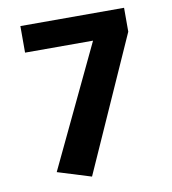

<svg xmlns="http://www.w3.org/2000/svg" viewBox="-82 -782 778 869"><g transform="rotate(-10 307.5 -347.5)"><path d="M270.8 16.4 116.9 -31.3 382.1 -588.7H69.7V-710.8H546.2V-601Z"/></g></svg>

Font: Fira Code
Style: Bold
Weight: 700
Monospace: yes
Designer: Carrois Corporate, Edenspiekermann AG, Nikita Prokopov
Foundry: Carrois Corporate, Edenspiekermann AG, Nikita Prokopov
Version: Version 6.000; ttfautohint (v1.8.2) -l 8 -r 50 -G 200 -x 14 